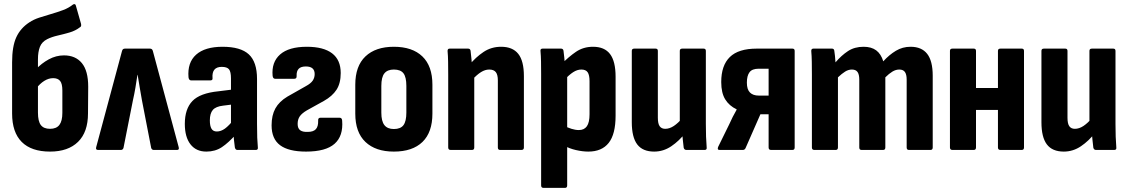

<svg xmlns="http://www.w3.org/2000/svg" viewBox="-20 -731 5501 936"><path d="M224 8Q133 8 86 -39Q39 -86 39 -178V-427Q39 -505 59.5 -549.5Q80 -594 123 -622Q144 -636 171.5 -645Q199 -654 228.5 -662.5Q258 -671 286.5 -681.5Q315 -692 336 -709Q341 -712 345 -710.5Q349 -709 350 -703L375 -615Q376 -610 375.5 -605.5Q375 -601 371 -599Q348 -581 318.5 -572.5Q289 -564 260.5 -557.5Q232 -551 210 -540Q184 -527 174.5 -502.5Q165 -478 165 -442V-182Q165 -140 179 -121.5Q193 -103 224 -103Q255 -103 269.5 -122Q284 -141 284 -181V-290Q284 -323 273 -336.5Q262 -350 239 -350Q217 -350 195.5 -336.5Q174 -323 156 -299L155 -393Q182 -422 217.5 -441.5Q253 -461 292 -461Q348 -461 379 -423.5Q410 -386 410 -308L409 -178Q409 -87 360.5 -39.5Q312 8 224 8Z M458 0Q445 0 449 -14L575 -483Q578 -494 589 -494H711Q722 -494 725 -483L851 -14Q855 0 843 0H730Q720 0 717 -10L672 -242Q667 -273 661.5 -302.5Q656 -332 651 -366H650Q645 -332 640 -302.5Q635 -273 628 -242L582 -10Q579 0 569 0Z M1137 0Q1128 0 1125 -12Q1123 -25 1120.5 -49.5Q1118 -74 1117 -95L1106 -120V-349Q1106 -381 1096.5 -393Q1087 -405 1061 -405Q1012 -405 1016 -351Q1018 -339 1005 -339H912Q901 -339 899 -354Q893 -426 936 -464.5Q979 -503 1065 -503Q1153 -503 1193 -466Q1233 -429 1233 -346V-127Q1233 -87 1234 -60Q1235 -33 1237 -13Q1239 0 1227 0ZM986 8Q936 8 908.5 -27.5Q881 -63 881 -127Q881 -200 918 -238.5Q955 -277 1045 -286L1117 -295L1116 -222L1068 -216Q1032 -212 1017.5 -195Q1003 -178 1003 -144Q1003 -117 1011 -103.5Q1019 -90 1037 -90Q1057 -90 1076.5 -104Q1096 -118 1123 -152L1132 -78Q1094 -35 1061.5 -13.5Q1029 8 986 8Z M1472 8Q1387 8 1345.5 -23Q1304 -54 1304 -120Q1304 -169 1322.5 -202.5Q1341 -236 1381 -260L1471 -311Q1495 -324 1504.5 -338Q1514 -352 1514 -370Q1514 -407 1471 -407Q1447 -407 1436 -395.5Q1425 -384 1426 -361Q1427 -347 1415 -347H1321Q1311 -347 1309 -361Q1303 -428 1345.5 -465.5Q1388 -503 1476 -503Q1557 -503 1599 -471Q1641 -439 1641 -375Q1641 -325 1620.5 -293.5Q1600 -262 1559 -239L1476 -193Q1452 -179 1441.5 -164Q1431 -149 1431 -127Q1431 -105 1443.5 -96Q1456 -87 1480 -88Q1508 -88 1520 -101.5Q1532 -115 1531 -143Q1530 -157 1542 -157H1636Q1647 -157 1648 -143Q1654 -68 1611 -30Q1568 8 1472 8Z M1900 8Q1811 8 1761.5 -39Q1712 -86 1712 -177V-318Q1712 -409 1761.5 -456Q1811 -503 1900 -503Q1990 -503 2039 -456Q2088 -409 2088 -318V-177Q2088 -86 2039.5 -39Q1991 8 1900 8ZM1900 -102Q1933 -102 1947 -121Q1961 -140 1961 -182V-312Q1961 -355 1947 -373.5Q1933 -392 1900 -392Q1869 -392 1854 -373.5Q1839 -355 1839 -312V-182Q1839 -140 1854 -121Q1869 -102 1900 -102Z M2418 0Q2407 0 2407 -12V-339Q2407 -367 2397 -379.5Q2387 -392 2365 -392Q2345 -392 2325 -379.5Q2305 -367 2283 -343L2268 -414Q2299 -452 2337 -477.5Q2375 -503 2423 -503Q2479 -503 2506.5 -468.5Q2534 -434 2534 -360V-12Q2534 0 2522 0ZM2177 0Q2165 0 2165 -12V-367Q2165 -401 2164.5 -430.5Q2164 -460 2162 -481Q2161 -494 2172 -494H2262Q2272 -494 2274 -484Q2276 -468 2278.5 -442Q2281 -416 2282 -398L2292 -364V-12Q2292 0 2281 0Z M2848 8Q2820 8 2787.5 0.5Q2755 -7 2731 -21L2730 -118Q2747 -109 2766 -103Q2785 -97 2802 -97Q2828 -97 2841 -115.5Q2854 -134 2854 -174V-335Q2854 -365 2845 -378.5Q2836 -392 2814 -392Q2794 -392 2774 -379Q2754 -366 2732 -342L2717 -418Q2752 -454 2788 -478.5Q2824 -503 2871 -503Q2927 -503 2954 -467.5Q2981 -432 2981 -357V-167Q2981 -77 2947.5 -34.5Q2914 8 2848 8ZM2630 185Q2618 185 2618 173V-371Q2618 -403 2617.5 -431Q2617 -459 2615 -481Q2613 -494 2625 -494H2715Q2725 -494 2727 -484Q2729 -471 2731 -449.5Q2733 -428 2734 -410L2745 -367V173Q2745 185 2734 185Z M3169 8Q3113 8 3086.5 -27Q3060 -62 3060 -135V-483Q3060 -494 3072 -494H3176Q3187 -494 3187 -483V-157Q3187 -128 3196 -115.5Q3205 -103 3223 -103Q3244 -103 3265 -117Q3286 -131 3307 -156L3321 -83Q3291 -44 3252.5 -18Q3214 8 3169 8ZM3326 0Q3316 0 3313 -11Q3311 -28 3308.5 -51.5Q3306 -75 3306 -94L3294 -130V-483Q3294 -494 3306 -494H3410Q3421 -494 3421 -483V-127Q3421 -94 3422 -65Q3423 -36 3425 -13Q3427 0 3415 0Z M3488 0Q3475 0 3481 -15L3535 -125Q3543 -143 3552 -161Q3561 -179 3571 -196V-198Q3535 -215 3515.5 -246.5Q3496 -278 3496 -331Q3496 -412 3538 -453Q3580 -494 3669 -494H3843Q3854 -494 3854 -483V-12Q3854 0 3843 0H3739Q3727 0 3727 -12V-174H3687L3615 -10Q3611 0 3601 0ZM3679 -265H3727V-396H3678Q3647 -396 3634 -379Q3621 -362 3621 -328Q3621 -295 3636 -280Q3651 -265 3679 -265Z M3950 0Q3938 0 3938 -12V-367Q3938 -401 3937.5 -430Q3937 -459 3935 -481Q3934 -494 3945 -494H4036Q4045 -494 4047 -485Q4049 -473 4050.5 -458Q4052 -443 4053 -427Q4082 -461 4114 -482Q4146 -503 4190 -503Q4228 -503 4251.5 -485.5Q4275 -468 4286 -432Q4315 -464 4347.5 -483.5Q4380 -503 4419 -503Q4473 -503 4500 -468.5Q4527 -434 4527 -362V-12Q4527 0 4516 0H4411Q4400 0 4400 -12V-343Q4400 -368 4391.5 -380Q4383 -392 4364 -392Q4347 -392 4330.5 -382Q4314 -372 4296 -354V-12Q4296 0 4285 0H4180Q4169 0 4169 -12V-343Q4169 -368 4160.5 -380Q4152 -392 4133 -392Q4116 -392 4100 -382Q4084 -372 4065 -354V-12Q4065 0 4054 0Z M4857 0Q4845 0 4845 -12V-483Q4845 -494 4857 -494H4961Q4972 -494 4972 -483V-12Q4972 0 4961 0ZM4623 0Q4611 0 4611 -12V-483Q4611 -494 4623 -494H4727Q4738 -494 4738 -483V-12Q4738 0 4727 0ZM4722 -195V-302H4866V-195Z M5166 8Q5110 8 5083.5 -27Q5057 -62 5057 -135V-483Q5057 -494 5069 -494H5173Q5184 -494 5184 -483V-157Q5184 -128 5193 -115.5Q5202 -103 5220 -103Q5241 -103 5262 -117Q5283 -131 5304 -156L5318 -83Q5288 -44 5249.5 -18Q5211 8 5166 8ZM5323 0Q5313 0 5310 -11Q5308 -28 5305.5 -51.5Q5303 -75 5303 -94L5291 -130V-483Q5291 -494 5303 -494H5407Q5418 -494 5418 -483V-127Q5418 -94 5419 -65Q5420 -36 5422 -13Q5424 0 5412 0Z"/></svg>

Font: Sofia Sans Condensed ExtraBold
Style: Regular
Weight: 800
Designer: Botio Nikoltchev, Ani Petrova
Foundry: lettersoup
Version: Version 4.101